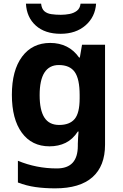

<svg xmlns="http://www.w3.org/2000/svg" viewBox="-20 -791 673 1051"><path d="M255 -556Q305 -556 345 -536Q385 -516 413 -476H417L429 -546H555V1Q555 118 486 179Q417 240 282 240Q224 240 174.5 233Q125 226 78 208V89Q179 131 291 131Q349 131 377.5 100Q406 69 406 7V-4Q406 -21 407.5 -39Q409 -57 410 -71H406Q378 -28 339 -9Q300 10 251 10Q154 10 99.5 -64.5Q45 -139 45 -272Q45 -406 101 -481Q157 -556 255 -556ZM302 -435Q250 -435 223.5 -394Q197 -353 197 -270Q197 -188 223 -147.5Q249 -107 304 -107Q361 -107 388.5 -139.5Q416 -172 416 -253V-271Q416 -359 389 -397Q362 -435 302 -435ZM506 -771Q501 -698 448 -652Q395 -606 312 -606Q226 -606 176 -651Q126 -696 122 -771H205Q208 -743 222.5 -730Q237 -717 261 -713.5Q285 -710 313 -710Q337 -710 360.5 -714.5Q384 -719 401 -732Q418 -745 421 -771Z"/></svg>

Font: Noto Sans New Tai Lue
Style: Bold
Weight: 700
Version: Version 2.003